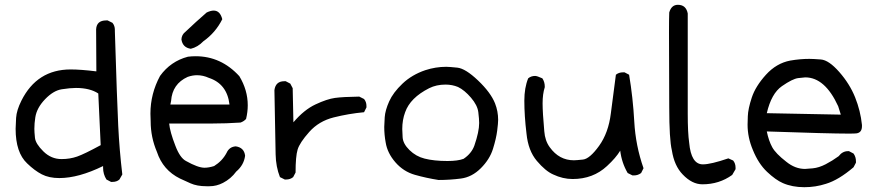

<svg xmlns="http://www.w3.org/2000/svg" viewBox="-20 -755 3657 799"><path d="M448 2H442L423 -8Q409 -30 409 -57V-64Q307 -14 227 -14Q184 -14 154 -29.5Q124 -45 93 -75Q45 -120 45 -219Q45 -233 47 -264.5Q49 -296 69 -336Q134 -466 274 -466Q316 -466 381 -458L380 -633Q382 -670 422 -670H428L448 -660Q458 -648 458 -631V-625Q467 -333 472 -231.5Q477 -130 489 -29L477 -8Q466 2 448 2ZM236 -93Q271 -93 301 -103.5Q331 -114 399 -151L389 -366Q354 -389 296 -389Q272 -389 237 -383.5Q202 -378 167.5 -342Q133 -306 127 -267Q123 -242 123 -219Q123 -206 125.5 -181.5Q128 -157 160.5 -125Q193 -93 236 -93Z M774 -552Q740 -557 735 -591Q736 -611 752 -623Q795 -664 840 -703Q857 -711 869 -711Q896 -711 905 -675Q877 -619 826 -583Q803 -559 774 -552ZM852 20H839Q800 20 773 8Q746 -4 729 -12Q658 -47 633 -123Q607 -184 607 -250L606 -282Q606 -365 646 -439Q690 -500 762 -519Q778 -521 794 -521Q900 -521 976 -438Q1011 -380 1011 -317Q1011 -289 1004 -260Q995 -250 981 -245Q922 -241 863 -241H684Q687 -207 710 -148Q729 -98 754 -85Q804 -57 831 -57Q849 -57 871 -64Q905 -85 923 -119Q934 -144 961 -146Q996 -141 1000 -107Q995 -68 963 -41Q941 -11 908 6Q881 20 852 20ZM935 -320Q925 -406 849 -431Q825 -442 800 -442Q781 -442 761 -435Q697 -406 692 -335L689 -320Z M1171 -8H1165L1145 -18Q1128 -61 1127 -113Q1126 -165 1122 -380Q1127 -417 1163 -417H1169L1188 -407L1198 -388L1201 -246Q1245 -298 1293 -320.5Q1341 -343 1374 -347.5Q1407 -352 1475 -353L1495 -343Q1505 -331 1505 -314V-308L1495 -288Q1431 -282 1369 -266.5Q1307 -251 1267 -206Q1227 -161 1218.5 -132.5Q1210 -104 1210 -37L1200 -18Q1188 -8 1171 -8Z M1805 -6Q1754 -14 1706.5 -27.5Q1659 -41 1625.5 -79.5Q1592 -118 1585 -162Q1579 -194 1579 -227Q1579 -239 1581 -267.5Q1583 -296 1599.5 -333Q1616 -370 1655 -407Q1694 -444 1750 -463Q1793 -477 1837 -477Q1849 -477 1883 -473.5Q1917 -470 1969.5 -420Q2022 -370 2040 -325Q2053 -292 2053 -256Q2053 -243 2049 -211Q2045 -179 2031.5 -135.5Q2018 -92 1981 -55Q1944 -18 1898 -12Q1852 -6 1805 -6ZM1842 -85Q1885 -85 1909 -94Q1942 -116 1954 -149Q1974 -207 1974 -243Q1974 -259 1970.5 -288Q1967 -317 1940 -348.5Q1913 -380 1886 -393Q1862 -403 1834 -403Q1796 -403 1766 -388Q1687 -348 1666 -288Q1654 -256 1654 -218Q1654 -211 1655.5 -184Q1657 -157 1684 -130.5Q1711 -104 1747 -95Q1786 -85 1842 -85Z M2363 -10Q2322 -10 2282 -29Q2250 -43 2214 -85.5Q2178 -128 2171 -199Q2162 -273 2162 -336Q2162 -390 2178 -429Q2190 -439 2207 -439Q2215 -439 2237 -429Q2247 -414 2247 -395V-392Q2238 -364 2238 -325Q2238 -287 2245 -209Q2248 -169 2268 -142Q2307 -88 2368 -88Q2378 -88 2406 -91Q2434 -94 2473 -148Q2512 -202 2522 -283Q2532 -364 2543 -444Q2555 -454 2573 -454H2579L2598 -444Q2614 -349 2619.5 -249Q2625 -149 2658 -55L2648 -35Q2635 -25 2618 -25H2612L2592 -35Q2567 -78 2561 -128Q2543 -98 2506 -64Q2448 -10 2363 -10Z M2903 12Q2860 12 2821 -29Q2786 -65 2776 -129Q2765 -175 2765 -308L2764 -621Q2764 -677 2765 -703Q2774 -735 2801 -735Q2835 -735 2842 -699V-282Q2842 -203 2848 -161Q2856 -71 2905 -71Q2938 -71 3011 -96L3031 -87Q3041 -75 3041 -57V-51L3027 -27Q2973 12 2903 12Z M3327 24Q3277 24 3238 7Q3208 -6 3172 -40Q3136 -74 3113 -131Q3091 -183 3091 -236Q3091 -241 3092 -271.5Q3093 -302 3108.5 -349Q3124 -396 3167.5 -444Q3211 -492 3269 -503Q3310 -510 3348 -510Q3363 -510 3396 -507.5Q3429 -505 3472.5 -455.5Q3516 -406 3538.5 -350Q3561 -294 3567 -235V-230Q3567 -203 3544 -200Q3538 -199 3511 -199Q3431 -199 3171 -208Q3179 -169 3193.5 -142.5Q3208 -116 3252 -82Q3289 -52 3330 -52Q3336 -52 3362 -54.5Q3388 -57 3416 -71.5Q3444 -86 3470 -105Q3486 -126 3509 -126H3513L3532 -116Q3542 -102 3542 -84V-78L3532 -59Q3470 -6 3417 10Q3374 24 3327 24ZM3479 -278 3468 -313Q3413 -433 3331 -433Q3325 -433 3301.5 -430Q3278 -427 3234 -396.5Q3190 -366 3171 -284Z"/></svg>

Font: Xiaolai SC
Style: Regular
Weight: 400
Designer: Nozomi Seto 瀬戸のぞみ
Version: Version 3.11;December 4, 2020;FontCreator 13.0.0.2613 64-bit